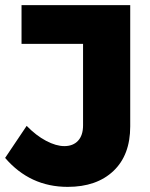

<svg xmlns="http://www.w3.org/2000/svg" viewBox="-25 -721 584 749"><path d="M239 8Q92 8 -5 -105L79 -230Q116 -192 155 -171.5Q194 -151 226 -151Q260 -151 279.5 -172Q299 -193 299 -232V-550H59V-701H483V-228Q483 -116 417.5 -54Q352 8 239 8Z"/></svg>

Font: Gontserrat
Style: Bold
Weight: 700
Designer: Julieta Ulanovsky
Foundry: Julieta Ulanovsky
Version: Version 6.001